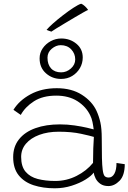

<svg xmlns="http://www.w3.org/2000/svg" viewBox="-20 -1003 692 1035"><path d="M275 12Q212 12 161.2 -4.5Q110.5 -21 80.8 -58Q51 -95 51 -156Q51 -213 82.8 -252.5Q114.5 -292 171.2 -312.2Q228 -332.5 303 -332.5Q343.5 -332.5 382.2 -326.8Q421 -321 449 -314.5Q477 -308 485 -305.5Q482.5 -326 478.5 -345.5Q474.5 -365 466.5 -381Q444 -428 397 -457.8Q350 -487.5 283 -487.5Q210.5 -487.5 163 -457Q115.5 -426.5 92 -383.5L52.5 -411Q83.5 -461.5 144.2 -494.5Q205 -527.5 286 -527.5Q366 -527.5 421.2 -492.2Q476.5 -457 500.5 -405Q513.5 -376.5 521 -343.5Q528.5 -310.5 528.5 -256.5Q528.5 -191.5 529.5 -151.5Q530.5 -111.5 533.5 -88.5Q537 -61 544.5 -53.5Q552 -46 566 -46Q585 -46 596.5 -66.5Q608 -87 608 -124.5L652.5 -118Q652.5 -57 624.5 -28.5Q596.5 0 564.5 0Q538 0 521 -12Q504 -24 495.5 -41Q487 -58 485 -72.5Q473 -55 441.2 -35.2Q409.5 -15.5 366.2 -1.8Q323 12 275 12ZM277.5 -27.5Q339 -27.5 392.8 -54.8Q446.5 -82 481.5 -125Q481.5 -171 482.8 -203.2Q484 -235.5 486 -265Q468.5 -270.5 417 -281.8Q365.5 -293 296.5 -293Q237.5 -293 191.8 -276Q146 -259 120 -228.5Q94 -198 94 -157Q94 -105.5 118 -77.2Q142 -49 183.5 -38.2Q225 -27.5 277.5 -27.5ZM309 -577.5Q262 -577.5 227.8 -607.8Q193.5 -638 193.5 -688.5Q193.5 -718 210 -742.2Q226.5 -766.5 253.2 -781Q280 -795.5 310.5 -795.5Q357.5 -795.5 391.8 -767.2Q426 -739 426 -693Q426 -662 410.8 -635.8Q395.5 -609.5 369.2 -593.5Q343 -577.5 309 -577.5ZM309.5 -613Q339 -613 362.2 -633.8Q385.5 -654.5 385.5 -682.5Q385.5 -714 364 -736.8Q342.5 -759.5 307 -759.5Q282 -759.5 259 -740.2Q236 -721 236 -692Q236 -655 255.5 -634Q275 -613 309.5 -613ZM417.5 -983Q427 -979.5 437.8 -969.5Q448.5 -959.5 455 -949.5Q447.5 -946.5 427.5 -935.2Q407.5 -924 381.5 -908.5Q355.5 -893 329.5 -877.5Q303.5 -862 283.8 -849.8Q264 -837.5 257 -832.5Q252 -834 243.5 -837Q235 -840 231 -842Q241.5 -855 266 -876.8Q290.5 -898.5 320 -921.2Q349.5 -944 376 -961.2Q402.5 -978.5 417.5 -983Z"/></svg>

Font: Grandstander Thin
Style: Regular
Weight: 100
Designer: Tyler Finck
Foundry: Etcetera Type Co
Version: Version 1.200; ttfautohint (v1.8.3)